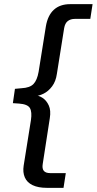

<svg xmlns="http://www.w3.org/2000/svg" viewBox="-20 -725 466 925"><path d="M206 180Q164 180 137 167Q110 154 99.5 129.5Q89 105 94 73L129 -146Q135 -186 124 -204.5Q113 -223 72 -226L42 -228L52 -297L84 -300Q124 -302 141.5 -320.5Q159 -339 166 -379L201 -598Q210 -651 239.5 -678Q269 -705 318 -705H426L415 -634H341Q320 -634 306.5 -623.5Q293 -613 289 -589L254 -369Q249 -333 231 -309Q213 -285 189.5 -273.5Q166 -262 145 -262V-266Q166 -266 185 -253.5Q204 -241 215 -217Q226 -193 220 -156L186 64Q182 87 191 98Q200 109 222 109H297L286 180Z"/></svg>

Font: Mulish ExtraLight Medium
Style: Italic
Weight: 500
Italic angle: -9°
Version: Version 3.603